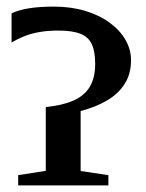

<svg xmlns="http://www.w3.org/2000/svg" viewBox="-20 -561 442 581"><path d="M35 0V-31L118.5 -44V-237Q168.5 -242 201.8 -256.5Q235 -271 251.5 -298Q268 -325 268 -368Q268 -405 257.8 -427.2Q247.5 -449.5 223 -459Q198.5 -468.5 156.5 -468.5Q125.5 -468.5 100.5 -464.2Q75.5 -460 54.5 -451.8Q33.5 -443.5 15 -432.5V-520.5Q34 -530 65.5 -535.5Q97 -541 143 -541Q195 -541 238 -528Q281 -515 312 -492.2Q343 -469.5 359.8 -440.2Q376.5 -411 376.5 -378.5Q376.5 -337 357 -306.8Q337.5 -276.5 303 -256.5Q268.5 -236.5 224 -225V-43.5L308 -31V0Z"/></svg>

Font: Merriweather 96pt Medium
Style: Regular
Weight: 500
Version: Version 2.100